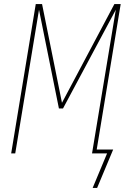

<svg xmlns="http://www.w3.org/2000/svg" viewBox="-20 -755 640 945"><path d="M458 170H436L507 0H433L550 -707L290 -221H270L172 -707L55 0H35L156 -735H187L285 -249L543 -735H574L456 -19H537Z"/></svg>

Font: Iosevka Thin Extended
Style: Italic
Weight: 100
Width: 7
Italic angle: -9°
Monospace: yes
Designer: Belleve Invis
Foundry: Belleve Invis
Version: Version 32.5.0; ttfautohint (v1.8.4)